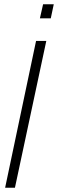

<svg xmlns="http://www.w3.org/2000/svg" viewBox="-20 -880 272 900"><path d="M4 0 149 -688H197L50 0ZM167 -794 182 -860H232L218 -794Z"/></svg>

Font: Saira UltraCondensed Light
Style: Italic
Weight: 300
Width: 1
Italic angle: -12°
Designer: Hector Gatti with collaboration of the Omnibus-Type team
Foundry: Omnibus-Type
Version: Version 1.101